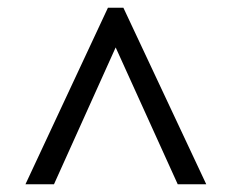

<svg xmlns="http://www.w3.org/2000/svg" viewBox="-20 -734 603 498"><path d="M46 -256H120L280 -611L441 -256H515L300 -714H260Z"/></svg>

Font: Noto Serif Georgian SemiBold
Style: Regular
Weight: 600
Designer: Monotype Design Team, Akaki Razmadze
Foundry: Google LLC
Version: Version 2.003